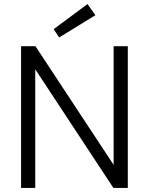

<svg xmlns="http://www.w3.org/2000/svg" viewBox="-20 -928 735 948"><path d="M84 0V-700H155L541 -114V-700H611V0H540L154 -586V0ZM272 -743 245 -784 412 -908 451 -853Z"/></svg>

Font: DM Sans 9pt Light
Style: Regular
Weight: 300
Version: Version 4.004;gftools[0.9.30]